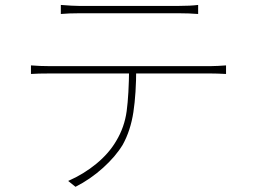

<svg xmlns="http://www.w3.org/2000/svg" viewBox="-20 -716 1017 766"><path d="M294.9 -692.4H693.4Q739.3 -692.4 770.5 -696.3V-660.2Q734.4 -663.1 693.4 -663.1H296.9Q253.9 -663.1 222.7 -660.2V-696.3Q271.5 -692.4 294.9 -692.4ZM179.7 -452.1H818.4Q834 -452.1 850.1 -453.1Q866.2 -454.1 881.8 -455.1V-420.9Q844.7 -422.9 818.4 -422.9H179.7Q129.9 -422.9 103.5 -420.9V-455.1Q140.6 -452.1 179.7 -452.1ZM469.7 -138.7Q441.4 -91.8 391.1 -46.4Q340.8 -1 281.2 29.3L252 5.9Q314.5 -21.5 364.7 -63Q415 -104.5 443.4 -153.3Q476.6 -208 485.4 -272.9Q494.1 -337.9 495.1 -444.3H523.4Q523.4 -342.8 512.2 -269Q501 -195.3 469.7 -138.7Z"/></svg>

Font: Min Sans VF VF
Style: Regular
Weight: 400
Designer: Jinseong-Kim, NotoSansCJK, Nunito
Foundry: Jinseong-Kim
Version: Version 1.420;Glyphs 3.1.2 (3151)